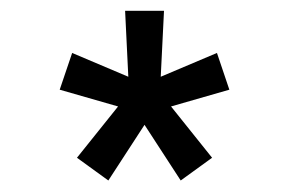

<svg xmlns="http://www.w3.org/2000/svg" viewBox="-20 -708 522 347"><path d="M175.8 -381.8 119.1 -422.9 193.4 -515.6 87.9 -545.9 110.4 -612.3 211.9 -569.3 206.1 -688.5H276.4L270.5 -569.3L372.1 -612.3L394.5 -545.9L289.1 -515.6L363.3 -422.9L306.6 -381.8L241.2 -482.4Z"/></svg>

Font: Sen
Style: Regular
Weight: 400
Designer: Kosal Sen, Philatype
Foundry: Philatype
Version: Version 2.000;gftools[0.9.31]